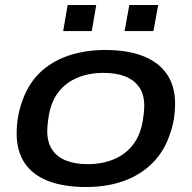

<svg xmlns="http://www.w3.org/2000/svg" viewBox="-20 -740 771 772"><path d="M326 12Q237 12 174.5 -12Q112 -36 79.5 -84Q47 -132 47 -203Q47 -238 52.5 -269.5Q58 -301 68 -329Q91 -399 138 -445.5Q185 -492 253 -515.5Q321 -539 403 -539Q493 -539 555.5 -514.5Q618 -490 651 -442Q684 -394 684 -323Q684 -292 679.5 -263.5Q675 -235 666 -209Q644 -137 596 -87.5Q548 -38 479.5 -13Q411 12 326 12ZM333 -80Q390 -80 436.5 -99Q483 -118 513.5 -156.5Q544 -195 554 -254Q557 -272 558 -283Q559 -294 559.5 -301.5Q560 -309 560 -315Q560 -360 540 -389Q520 -418 484 -432.5Q448 -447 397 -447Q339 -447 292.5 -428Q246 -409 216 -371Q186 -333 176 -274Q173 -257 172 -245.5Q171 -234 170.5 -226.5Q170 -219 170 -213Q170 -168 189.5 -138.5Q209 -109 245.5 -94.5Q282 -80 333 -80ZM234 -615 252 -720H367L349 -615ZM481 -615 500 -720H616L597 -615Z"/></svg>

Font: Archivo Expanded Medium
Style: Italic
Weight: 500
Width: 7
Italic angle: -10°
Designer: Hector Gatti
Foundry: Omnibus-Type
Version: Version 2.001